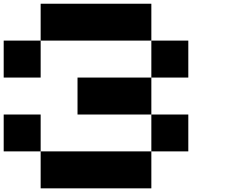

<svg xmlns="http://www.w3.org/2000/svg" viewBox="-20 -820 1240 1040"><path d="M200.2 0H0V-199.7H200.2ZM799.8 -399.9V-199.7H399.9V-399.9ZM200.2 -600.1V-799.8H799.8V-600.1ZM799.8 0V200.2H200.2V0ZM1000 0H799.8V-199.7H1000ZM1000 -399.9H799.8V-600.1H1000ZM200.2 -399.9H0V-600.1H200.2Z"/></svg>

Font: QuinqueFive
Style: Regular
Weight: 400
Monospace: yes
Designer: GGBotNet
Foundry: GGBotNet
Version: 1.1